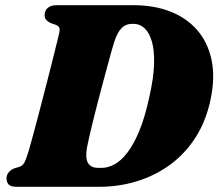

<svg xmlns="http://www.w3.org/2000/svg" viewBox="-20 -720 842 740"><path d="M5 -32.5Q5 -45 13 -55.2Q21 -65.5 33.5 -70.5L56 -77.5Q64 -80.5 69.2 -86.5Q74.5 -92.5 79.5 -105.8Q84.5 -119 92 -143.5Q98 -165 107 -197.5Q116 -230 126.2 -269Q136.5 -308 147 -349.2Q157.5 -390.5 167.8 -430Q178 -469.5 186.2 -502.8Q194.5 -536 200.2 -559.5Q206 -583 208 -591.5Q211.5 -605.5 208.5 -613Q205.5 -620.5 195.5 -624L174.5 -631.5Q164 -636.5 158 -643.5Q152 -650.5 152 -661.5Q152 -679 164 -689.5Q176 -700 198.5 -700H494Q574.5 -700 637.2 -675.2Q700 -650.5 740.5 -603.5Q781 -556.5 795.2 -489.8Q809.5 -423 792 -338.5Q775 -255.5 734.8 -192Q694.5 -128.5 636.8 -86Q579 -43.5 509 -21.8Q439 0 361.5 0H44.5Q21 0 13 -9.2Q5 -18.5 5 -32.5ZM371.5 -73Q396.5 -73 422 -87Q447.5 -101 471.5 -132.5Q495.5 -164 516.8 -215.2Q538 -266.5 554.5 -341.5Q572 -417.5 573.8 -471.8Q575.5 -526 565.2 -560.5Q555 -595 536.8 -611.5Q518.5 -628 495.5 -628H488Q465 -628 448.8 -612Q432.5 -596 420 -557.5Q416.5 -547 410 -523.8Q403.5 -500.5 395 -469Q386.5 -437.5 376.8 -401.5Q367 -365.5 357.5 -328.5Q348 -291.5 339.5 -257.5Q331 -223.5 324.8 -196.2Q318.5 -169 315.5 -152.5Q308 -111.5 319 -92.2Q330 -73 358.5 -73Z"/></svg>

Font: Fraunces Wonky
Style: Italic
Weight: 900
Italic angle: -16°
Version: Version 1.000;[b76b70a41]